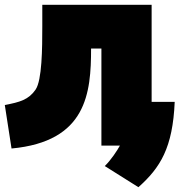

<svg xmlns="http://www.w3.org/2000/svg" viewBox="-44 -576 747 799"><path d="M4 42C317 13 335 -189 335 -374H378V30H455C444 50 418 90 392 115L532 203C623 122 675 39 683 -152H587V-556H132V-466C132 -375 131 -242 104 -203C75 -161 39 -151 -24 -139Z"/></svg>

Font: Repo ExtraBlack
Style: Regular
Weight: 400
Designer: Stefan Peev
Foundry: Context Ltd
Version: Version 001.502